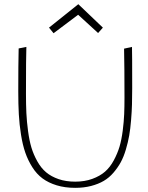

<svg xmlns="http://www.w3.org/2000/svg" viewBox="-20 -904 714 924"><path d="M237.8 -744.1 356 -833 452.1 -745.1 475.1 -771 356.9 -883.8 215.8 -771ZM341.8 0Q383.3 0 418.2 -9Q453.1 -18.1 479.2 -33.4Q505.4 -48.8 526.1 -73Q546.9 -97.2 561 -123Q575.2 -148.9 585.7 -184.3Q596.2 -219.7 601.8 -251.7Q607.4 -283.7 610.8 -325.7Q614.3 -367.7 615.2 -401.9Q616.2 -436 616.2 -480Q616.2 -653.3 615.2 -678.2L577.1 -669.9Q579.1 -578.1 579.1 -434.1Q579.1 -389.2 577.6 -354.2Q576.2 -319.3 570.6 -275.1Q564.9 -231 555.2 -198.2Q545.4 -165.5 527.6 -132.3Q509.8 -99.1 485.4 -77.9Q460.9 -56.6 424.3 -43.2Q387.7 -29.8 341.8 -29.8Q297.4 -29.8 262 -42Q226.6 -54.2 202.1 -74.7Q177.7 -95.2 159.7 -127.4Q141.6 -159.7 131.3 -193.6Q121.1 -227.5 115 -273.2Q108.9 -318.8 106.9 -359.9Q105 -400.9 105 -453.1Q105 -632.3 106.9 -678.2L69.8 -670.9Q67.9 -598.6 67.9 -462.9Q67.9 -402.3 70.6 -353.8Q73.2 -305.2 81.1 -255.9Q88.9 -206.5 101.8 -169.4Q114.7 -132.3 135.5 -99.4Q156.2 -66.4 184.6 -45.4Q212.9 -24.4 252.7 -12.2Q292.5 0 341.8 0Z"/></svg>

Font: Comic Neue Angular Light
Style: Regular
Weight: 300
Designer: Craig Rozynski
Foundry: Craig Rozynski
Version: Version 2.003